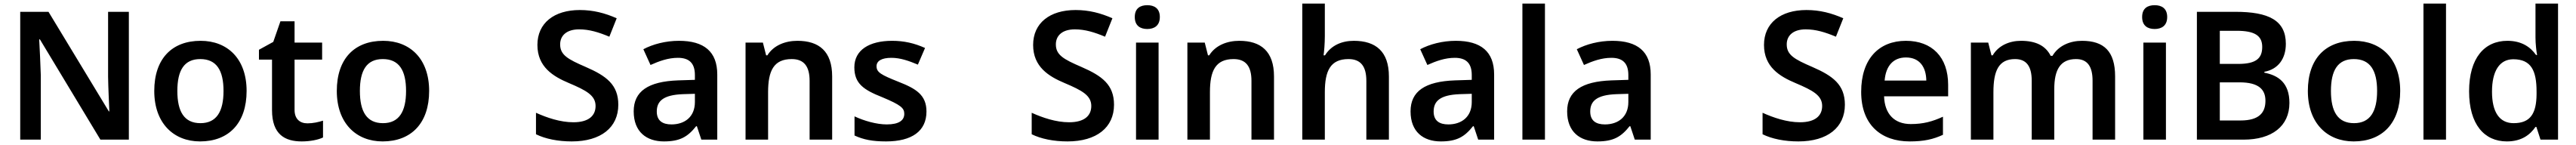

<svg xmlns="http://www.w3.org/2000/svg" viewBox="-20 -780 14394 810"><path d="M700 0V-714H584V-351C585 -286 589 -211 591 -158H588L251 -714H93V0H208V-360C206 -430 202 -500 199 -560H203L541 0Z M1358 -272C1358 -452 1251 -552 1101 -552C941 -552 842 -452 842 -272C842 -92 950 10 1098 10C1258 10 1358 -92 1358 -272ZM971 -272C971 -387 1009 -450 1099 -450C1190 -450 1229 -387 1229 -272C1229 -157 1190 -92 1100 -92C1009 -92 971 -157 971 -272Z M1698 -91C1656 -91 1626 -115 1626 -166V-447H1780V-542H1626V-661H1547L1507 -546L1427 -502V-447H1500V-165C1500 -28 1573 10 1666 10C1713 10 1758 1 1785 -12V-106C1760 -98 1729 -91 1698 -91Z M2378 -272C2378 -452 2271 -552 2121 -552C1961 -552 1862 -452 1862 -272C1862 -92 1970 10 2118 10C2278 10 2378 -92 2378 -272ZM1991 -272C1991 -387 2029 -450 2119 -450C2210 -450 2249 -387 2249 -272C2249 -157 2210 -92 2120 -92C2029 -92 1991 -157 1991 -272Z M3435 -195C3435 -307 3368 -356 3253 -406C3153 -449 3110 -473 3110 -532C3110 -582 3147 -616 3216 -616C3273 -616 3325 -600 3385 -575L3426 -678C3360 -707 3295 -724 3220 -724C3076 -724 2983 -651 2983 -529C2983 -406 3071 -353 3159 -316C3256 -275 3308 -247 3308 -188C3308 -134 3270 -97 3184 -97C3110 -97 3035 -123 2975 -150V-30C3028 -4 3098 10 3175 10C3338 10 3435 -68 3435 -195Z M3774 -552C3699 -552 3628 -533 3575 -505L3615 -417C3664 -439 3714 -457 3768 -457C3828 -457 3863 -430 3863 -361V-334L3769 -331C3602 -325 3521 -270 3521 -158C3521 -43 3593 10 3690 10C3780 10 3823 -16 3870 -75H3874L3899 0H3988V-364C3988 -492 3914 -552 3774 -552ZM3797 -254 3863 -256V-210C3863 -127 3806 -85 3732 -85C3683 -85 3650 -105 3650 -157C3650 -215 3686 -250 3797 -254Z M4436 -552C4368 -552 4303 -527 4268 -471H4261L4243 -542H4146V0H4272V-265C4272 -384 4303 -450 4404 -450C4473 -450 4504 -409 4504 -328V0H4630V-353C4630 -493 4557 -552 4436 -552Z M5157 -157C5157 -250 5098 -285 5001 -323C4903 -362 4878 -376 4878 -410C4878 -440 4907 -457 4961 -457C5011 -457 5059 -440 5109 -419L5149 -512C5089 -539 5031 -552 4965 -552C4838 -552 4754 -501 4754 -404C4754 -313 4806 -278 4910 -237C5015 -193 5033 -176 5033 -144C5033 -108 5004 -85 4935 -85C4878 -85 4808 -105 4755 -130V-23C4805 0 4855 10 4931 10C5076 10 5157 -48 5157 -157Z M6205 -195C6205 -307 6138 -356 6023 -406C5923 -449 5880 -473 5880 -532C5880 -582 5917 -616 5986 -616C6043 -616 6095 -600 6155 -575L6196 -678C6130 -707 6065 -724 5990 -724C5846 -724 5753 -651 5753 -529C5753 -406 5841 -353 5929 -316C6026 -275 6078 -247 6078 -188C6078 -134 6040 -97 5954 -97C5880 -97 5805 -123 5745 -150V-30C5798 -4 5868 10 5945 10C6108 10 6205 -68 6205 -195Z M6391 -751C6352 -751 6321 -734 6321 -685C6321 -636 6352 -618 6391 -618C6429 -618 6461 -636 6461 -685C6461 -734 6429 -751 6391 -751ZM6454 -542H6328V0H6454Z M6905 -552C6837 -552 6772 -527 6737 -471H6730L6712 -542H6615V0H6741V-265C6741 -384 6772 -450 6873 -450C6942 -450 6973 -409 6973 -328V0H7099V-353C7099 -493 7026 -552 6905 -552Z M7383 -579V-760H7257V0H7383V-265C7383 -384 7414 -450 7515 -450C7584 -450 7615 -409 7615 -328V0H7741V-353C7741 -492 7668 -552 7545 -552C7477 -552 7418 -526 7384 -471H7376C7379 -491 7383 -536 7383 -579Z M8115 -552C8040 -552 7969 -533 7916 -505L7956 -417C8005 -439 8055 -457 8109 -457C8169 -457 8204 -430 8204 -361V-334L8110 -331C7943 -325 7862 -270 7862 -158C7862 -43 7934 10 8031 10C8121 10 8164 -16 8211 -75H8215L8240 0H8329V-364C8329 -492 8255 -552 8115 -552ZM8138 -254 8204 -256V-210C8204 -127 8147 -85 8073 -85C8024 -85 7991 -105 7991 -157C7991 -215 8027 -250 8138 -254Z M8613 0V-760H8487V0Z M8990 -552C8915 -552 8844 -533 8791 -505L8831 -417C8880 -439 8930 -457 8984 -457C9044 -457 9079 -430 9079 -361V-334L8985 -331C8818 -325 8737 -270 8737 -158C8737 -43 8809 10 8906 10C8996 10 9039 -16 9086 -75H9090L9115 0H9204V-364C9204 -492 9130 -552 8990 -552ZM9013 -254 9079 -256V-210C9079 -127 9022 -85 8948 -85C8899 -85 8866 -105 8866 -157C8866 -215 8902 -250 9013 -254Z M10289 -195C10289 -307 10222 -356 10107 -406C10007 -449 9964 -473 9964 -532C9964 -582 10001 -616 10070 -616C10127 -616 10179 -600 10239 -575L10280 -678C10214 -707 10149 -724 10074 -724C9930 -724 9837 -651 9837 -529C9837 -406 9925 -353 10013 -316C10110 -275 10162 -247 10162 -188C10162 -134 10124 -97 10038 -97C9964 -97 9889 -123 9829 -150V-30C9882 -4 9952 10 10029 10C10192 10 10289 -68 10289 -195Z M10630 -552C10480 -552 10380 -452 10380 -267C10380 -82 10492 10 10651 10C10731 10 10783 -2 10837 -27V-128C10778 -101 10727 -87 10657 -87C10565 -87 10511 -144 10508 -242H10866V-306C10866 -461 10776 -552 10630 -552ZM10630 -459C10707 -459 10743 -405 10744 -330H10511C10518 -415 10562 -459 10630 -459Z M11614 -552C11548 -552 11483 -526 11449 -468H11439C11410 -526 11354 -552 11273 -552C11210 -552 11148 -527 11115 -471H11108L11090 -542H10993V0H11119V-265C11119 -384 11148 -450 11240 -450C11304 -450 11333 -409 11333 -329V0H11459V-282C11459 -391 11493 -450 11581 -450C11644 -450 11673 -409 11673 -329V0H11799V-353C11799 -493 11737 -552 11614 -552Z M12020 -751C11981 -751 11950 -734 11950 -685C11950 -636 11981 -618 12020 -618C12058 -618 12090 -636 12090 -685C12090 -734 12058 -751 12020 -751ZM12083 -542H11957V0H12083Z M12471 -714H12256V0H12517C12675 0 12773 -75 12773 -205C12773 -317 12711 -359 12633 -374V-379C12710 -393 12753 -452 12753 -535C12753 -667 12656 -714 12471 -714ZM12488 -423H12384V-608H12478C12577 -608 12621 -582 12621 -518C12621 -456 12589 -423 12488 -423ZM12384 -320H12494C12603 -320 12639 -279 12639 -217C12639 -151 12604 -107 12500 -107H12384Z M13392 -272C13392 -452 13285 -552 13135 -552C12975 -552 12876 -452 12876 -272C12876 -92 12984 10 13132 10C13292 10 13392 -92 13392 -272ZM13005 -272C13005 -387 13043 -450 13133 -450C13224 -450 13263 -387 13263 -272C13263 -157 13224 -92 13134 -92C13043 -92 13005 -157 13005 -272Z M13648 0V-760H13522V0Z M13988 10C14069 10 14117 -26 14148 -71H14153L14176 0H14274V-760H14148V-570C14148 -536 14153 -492 14157 -473H14151C14120 -517 14071 -552 13991 -552C13863 -552 13777 -456 13777 -270C13777 -85 13862 10 13988 10ZM14026 -92C13947 -92 13905 -153 13905 -268C13905 -383 13947 -449 14024 -449C14124 -449 14154 -385 14154 -269V-253C14153 -145 14119 -92 14026 -92Z"/></svg>

Font: Noto Sans Sinhala SemiBold
Style: Regular
Weight: 600
Designer: Jelle Bosma - Monotype Design Team
Foundry: Monotype Imaging Inc.
Version: Version 2.006